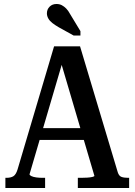

<svg xmlns="http://www.w3.org/2000/svg" viewBox="-20 -942 674 962"><path d="M157 -300H421V-241H154ZM274 -668 295 -637 128 -69Q128 -64 137.5 -59.5Q147 -55 162 -53Q177 -51 193 -51H206V0H7V-51H12Q34 -51 47 -59Q60 -67 68 -93L251 -710H381L570 -79Q576 -60 589 -55.5Q602 -51 622 -51H627V0H370V-51H387Q402 -51 417.5 -52Q433 -53 443 -55.5Q453 -58 453 -61ZM331 -872Q322 -889 311.5 -899.5Q301 -910 289.5 -916Q278 -922 263 -922Q242 -922 228.5 -908.5Q215 -895 215 -875Q215 -862 222 -849.5Q229 -837 242.5 -826.5Q256 -816 275 -805L349 -764H383V-786Z"/></svg>

Font: Roboto Serif 28pt Condensed Medium
Style: Regular
Weight: 500
Width: 3
Designer: Greg Gazdowicz
Foundry: Commercial Type
Version: Version 1.008